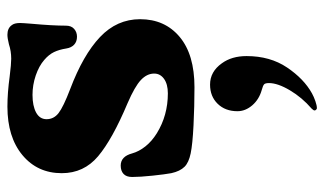

<svg xmlns="http://www.w3.org/2000/svg" viewBox="-194 -328 854 505"><g transform="rotate(-90 232.5 -75.0)"><path d="M82 0Q58 -5 47 -16Q35 -28 30 -51Q27 -67 23.5 -100Q20 -133 20 -154Q20 -169 28 -176.5Q36 -184 50 -184Q74 -184 82 -154Q87 -136 100.5 -119Q114 -102 135 -89Q182 -60 240 -60Q264 -60 278 -70Q292 -80 292 -96Q292 -115 275 -131Q258 -147 214 -166Q119 -206 74.5 -243.5Q30 -281 30 -339Q30 -403 77.5 -442.5Q125 -482 205 -482Q241 -482 285 -476Q317 -472 331 -472Q351 -472 369 -478Q385 -482 394 -482Q411 -482 419 -471Q425 -464 425 -449Q425 -442 423 -418Q418 -363 418 -328Q418 -314 409.5 -306.5Q401 -299 389 -299Q376 -299 368 -306.5Q360 -314 358 -327Q355 -346 348.5 -359.5Q342 -373 328 -385Q312 -399 287 -407.5Q262 -416 236 -416Q207 -416 189.5 -406.5Q172 -397 172 -379Q172 -360 188 -347.5Q204 -335 251 -317Q341 -283 388 -238.5Q435 -194 435 -133Q435 -68 388.5 -29Q342 10 256 10Q206 10 156 7.5Q106 5 82 0ZM195 326Q195 323 200 318Q229 293 248 261Q267 229 267 206Q267 196 263.5 193Q260 190 249 187Q224 180 208.5 162Q193 144 193 123Q193 91 212.5 71Q232 51 263 51Q297 51 319 82Q338 108 338 147Q338 209 308 253.5Q278 298 240 319Q231 324 219.5 328Q208 332 201 332Q199 332 197 330Q195 328 195 326Z"/></g></svg>

Font: Raigarh
Style: Bold
Weight: 700
Designer: jaikishan Patel
Foundry: MagicType
Version: Version 1.000